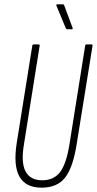

<svg xmlns="http://www.w3.org/2000/svg" viewBox="-20 -860 447 886"><path d="M172 6Q99 6 70 -44.5Q41 -95 57 -199L129 -649Q130 -655 136 -655H158Q164 -655 163 -649L91 -197Q76 -110 98 -69Q120 -28 175 -28Q229 -28 258 -67Q287 -106 301 -197L373 -649Q374 -655 379 -655H402Q408 -655 407 -649L334 -196Q317 -87 280.5 -40.5Q244 6 172 6ZM291 -725Q288 -725 286 -727Q284 -729 283 -731L240 -835Q239 -837 240.5 -838.5Q242 -840 244 -840H269Q272 -840 273.5 -839.5Q275 -839 276 -836L315 -731Q316 -728 315 -726.5Q314 -725 311 -725Z"/></svg>

Font: Sofia Sans Extra Condensed ExtraLight
Style: Italic
Weight: 250
Italic angle: -9°
Version: Version 4.100